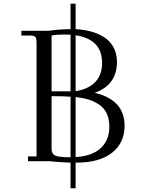

<svg xmlns="http://www.w3.org/2000/svg" viewBox="-20 -868 786 1034"><path d="M95.2 -676.8V-702.1H242.2Q301.3 -710.9 359.9 -710.9V-848.1H387.2V-710.9Q430.7 -709 468.8 -698.7Q506.8 -688.5 539.3 -668.5Q571.8 -648.4 590.8 -614.3Q609.9 -580.1 609.9 -535.2Q609.9 -410.6 490.2 -368.2Q513.7 -362.8 534.2 -355Q554.7 -347.2 576.9 -333Q599.1 -318.8 614.7 -300.5Q630.4 -282.2 640.6 -254.2Q650.9 -226.1 650.9 -191.9Q650.9 -97.7 582.8 -44.9Q514.6 7.8 393.1 7.8H387.2V146H359.9V7.8Q314 6.8 242.2 0H130.9V-25.9H176.8V-637.2Q176.8 -662.1 169.9 -669.4Q163.1 -676.8 138.2 -676.8ZM257.8 -65.9Q257.8 -39.1 278.1 -30Q298.3 -21 359.9 -21V-347.2Q326.7 -350.1 257.8 -350.1ZM257.8 -376H359.9V-681.2Q347.7 -682.1 323.2 -682.1Q307.1 -682.1 290.8 -680.9Q274.4 -679.7 266.1 -678.2L257.8 -676.8ZM387.2 -22Q477.5 -27.8 523.2 -70.8Q568.8 -113.8 568.8 -185.1Q568.8 -226.1 555.2 -255.9Q541.5 -285.6 515.6 -303.5Q489.7 -321.3 459 -331.1Q428.2 -340.8 387.2 -345.2ZM387.2 -377Q453.6 -386.7 491.7 -425Q529.8 -463.4 529.8 -529.8Q529.8 -656.2 387.2 -678.2Z"/></svg>

Font: Dihjauti
Style: Regular
Weight: 400
Designer: T. Christopher White
Version: Version 3.0.0